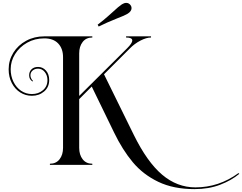

<svg xmlns="http://www.w3.org/2000/svg" viewBox="-20 -1048 1679 1331"><path d="M855 -1028Q874 -1028 886 -1011Q892 -1002 892 -992Q892 -970 865 -953Q844 -940 793 -921Q718 -891 664 -864L657 -877Q698 -908 727.5 -934.5Q757 -961 764 -967Q801 -1002 825 -1018Q841 -1028 855 -1028ZM1639 157Q1584 203 1505.5 233Q1427 263 1328 263Q1183 263 1077.5 212.5Q972 162 900.5 76.5Q829 -9 771 -129L616 -448L529 -361V-23Q529 25 553 56Q577 87 620 87V95H326V87Q369 87 393 56Q417 25 417 -23V-652Q417 -711 383.5 -746.5Q350 -782 287 -782Q221 -782 168 -752Q115 -722 84.5 -673Q54 -624 54 -568Q54 -520 73.5 -480.5Q93 -441 126.5 -418.5Q160 -396 201 -396Q246 -396 277.5 -422.5Q309 -449 309 -493Q309 -525 290.5 -548.5Q272 -572 244 -572Q221 -572 206 -559Q191 -546 191 -526Q191 -514 196.5 -503.5Q202 -493 209 -487L206 -483Q182 -497 182 -526Q182 -551 198.5 -567.5Q215 -584 244 -584Q276 -584 298.5 -559Q321 -534 321 -493Q321 -444 286 -414Q251 -384 201 -384Q157 -384 120.5 -407Q84 -430 62 -472Q40 -514 40 -568Q40 -630 72.5 -682.5Q105 -735 161.5 -765.5Q218 -796 287 -796H620V-788Q577 -788 553 -757Q529 -726 529 -678V-383L861 -713Q897 -749 897 -767Q897 -788 854 -788V-796H1027V-788Q995 -788 953.5 -766.5Q912 -745 880 -712L701 -533L907 -114Q1000 75 1104 163Q1208 251 1335 251Q1497 251 1633 152Z"/></svg>

Font: Myanmar April Display
Style: Regular
Weight: 400
Designer: Khon Soe Zaw Thu
Foundry: Myanmar OS
Version: Version 2.50 April 12, 2019